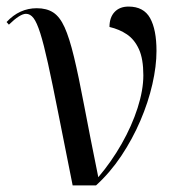

<svg xmlns="http://www.w3.org/2000/svg" viewBox="-29 -564 541 584"><path d="M192 0Q166 -130 148 -221Q130 -312 117 -371Q104 -430 93.5 -463Q83 -496 73 -509Q63 -522 50 -522Q32 -522 -2 -489L-9 -497Q30 -539 83 -539Q113 -539 133 -526Q153 -513 167.5 -481Q182 -449 196 -391Q210 -333 227 -243Q244 -153 270 -25Q310 -72 341 -126.5Q372 -181 389.5 -235.5Q407 -290 407 -335Q407 -385 393.5 -414.5Q380 -444 357 -459.5Q334 -475 304 -482Q304 -511 319.5 -527.5Q335 -544 362 -544Q408 -544 427.5 -509Q447 -474 447 -409Q447 -363 434.5 -308Q422 -253 398 -197Q374 -141 340 -90Q306 -39 263 0Z"/></svg>

Font: Noto Serif Display SemiCondensed
Style: Regular
Weight: 400
Width: 4
Designer: Monotype Design Team
Foundry: Monotype Imaging Inc.
Version: Version 2.009